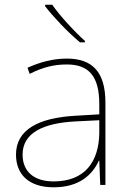

<svg xmlns="http://www.w3.org/2000/svg" viewBox="-20 -837 551 816"><path d="M202 -817H172V-810C207 -765 267 -701 320 -657H341V-663C296 -703 231 -774 202 -817ZM264 -588C205 -588 150 -573 97 -549L106 -523C163 -552 211 -563 264 -563C357 -563 402 -514 402 -394V-351L299 -345C142 -336 48 -285 48 -180C48 -96 102 -41 208 -41C316 -41 372 -93 400 -154H402L406 -51H428V-401C428 -531 373 -588 264 -588ZM301 -321 402 -326V-271C400 -150 341 -66 208 -66C123 -66 76 -109 76 -180C76 -273 165 -314 301 -321Z"/></svg>

Font: Noto Sans Tamil UI Thin
Style: Regular
Weight: 100
Designer: Jelle Bosma - Monotype Design Team
Foundry: Monotype Imaging Inc.
Version: Version 2.004